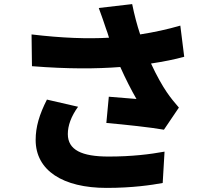

<svg xmlns="http://www.w3.org/2000/svg" viewBox="-20 -849 1040 937"><path d="M497 -710C502 -697 507 -682 512 -665C408 -659 285 -663 134 -681L136 -526C313 -512 450 -513 567 -522C593 -464 621 -409 646 -366C618 -368 556 -373 511 -377L499 -249C590 -241 719 -227 780 -216L853 -324C833 -347 813 -371 794 -399C774 -428 744 -480 717 -539C777 -548 833 -559 879 -572L860 -724C798 -706 734 -692 664 -681C649 -726 636 -775 625 -829L462 -810C476 -773 489 -734 497 -710ZM361 -328 209 -363C172 -290 154 -230 154 -166C154 -17 287 68 500 68C627 68 720 54 774 44L783 -109C712 -96 623 -85 510 -85C379 -85 311 -117 311 -195C311 -236 327 -281 361 -328Z"/></svg>

Font: Noto Sans JP Black
Style: Regular
Weight: 900
Designer: Ryoko NISHIZUKA 西塚涼子 (kana, bopomofo & ideographs); Paul D. Hunt (Latin, Greek & Cyrillic); Sandoll Communications 산돌커뮤니
Foundry: Adobe
Version: Version 2.002;hotconv 1.0.116;makeotfexe 2.5.65601